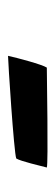

<svg xmlns="http://www.w3.org/2000/svg" viewBox="154 -450 141 490"><g transform="rotate(-90 225.0 -204.5)"><path d="M328 -255C314 -255 81 -240 66 -234C59 -223 47 -171 43 -156C54 -152 275 -156 298 -156C306 -168 323 -232 328 -255Z"/></g></svg>

Font: Yesteryear
Style: Regular
Weight: 400
Designer: Astigmatic (AOETI)
Foundry: Astigmatic (AOETI)
Version: Version 1.000